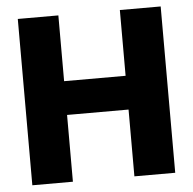

<svg xmlns="http://www.w3.org/2000/svg" viewBox="-49 -709 762 759"><g transform="rotate(-5 332.0 -330.0)"><path d="M454 0V-660H616V0ZM49 0V-660H210V0ZM163 -265V-399H533V-265Z"/></g></svg>

Font: Bricolage Grotesque 72pt ExtraBold
Style: Regular
Weight: 800
Designer: Mathieu Triay
Foundry: Atelier Triay
Version: Version 1.001;gftools[0.9.33.dev8+g029e19f]